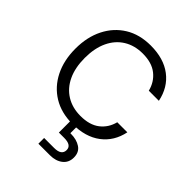

<svg xmlns="http://www.w3.org/2000/svg" viewBox="-266 -852 1253 1253"><g transform="rotate(45 360.0 -226.0)"><path d="M381 12Q278 12 203.5 -33.5Q129 -79 88 -160.5Q47 -242 47 -350Q47 -457 88 -538.5Q129 -620 203.5 -666Q278 -712 381 -712Q501 -712 576.5 -654.5Q652 -597 673 -494H580Q564 -559 514.5 -598.5Q465 -638 381 -638Q306 -638 250 -603.5Q194 -569 163.5 -504.5Q133 -440 133 -350Q133 -260 163.5 -195.5Q194 -131 250 -96.5Q306 -62 381 -62Q465 -62 514.5 -100.5Q564 -139 580 -203H673Q652 -102 576.5 -45Q501 12 381 12ZM315 260V207H407Q475 207 475 159Q475 114 407 114H358V-6H414V64Q416 64 419 64Q472 64 507.5 87.5Q543 111 543 160Q543 207 509 233.5Q475 260 422 260Z"/></g></svg>

Font: Firefly Display
Style: Regular
Weight: 400
Designer: Colophon Foundry, Jonny Pinhorn
Foundry: Colophon Foundry
Version: Version 1.200; ttfautohint (v1.8.3)